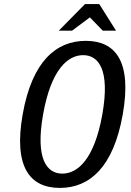

<svg xmlns="http://www.w3.org/2000/svg" viewBox="-20 -910 640 940"><path d="M191 -350C230 -570 312 -640 387 -640C462 -640 520 -570 481 -350C442 -130 360 -60 285 -60C210 -60 152 -130 191 -350ZM581 -350C627 -610 545 -710 400 -710C255 -710 137 -610 91 -350C45 -90 128 10 273 10C418 10 535 -90 581 -350ZM396 -890 268 -760H333L420 -825L483 -760H548L466 -890Z"/></svg>

Font: Scada
Style: Italic
Weight: 400
Designer: Jovanny Lemonad
Foundry: Jovanny Lemonad
Version: Version 3.005